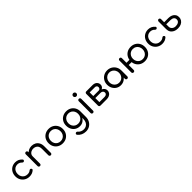

<svg xmlns="http://www.w3.org/2000/svg" viewBox="550 -2887 5233 5233"><g transform="rotate(-45 3166.0 -271.0)"><path d="M337 4Q257 4 195 -32.5Q133 -69 97.5 -131.5Q62 -194 62 -273Q62 -354 96.5 -417Q131 -480 191.5 -515.5Q252 -551 330 -551Q390 -551 439.5 -528Q489 -505 528 -459Q541 -445 537.5 -429Q534 -413 517 -401Q504 -392 488.5 -395Q473 -398 460 -411Q408 -468 330 -468Q277 -468 237 -443.5Q197 -419 174.5 -375Q152 -331 152 -273Q152 -217 175.5 -173.5Q199 -130 240.5 -104.5Q282 -79 337 -79Q373 -79 401.5 -88Q430 -97 453 -117Q468 -129 483.5 -130Q499 -131 511 -121Q527 -108 528.5 -91.5Q530 -75 517 -63Q445 4 337 4Z M1153 1Q1133 1 1119.5 -12.5Q1106 -26 1106 -46V-297Q1106 -355 1084.5 -392.5Q1063 -430 1025.5 -448.5Q988 -467 941 -467Q896 -467 860.5 -449Q825 -431 804 -401Q783 -371 783 -333H722Q723 -396 754 -445.5Q785 -495 838 -523.5Q891 -552 957 -552Q1026 -552 1081 -522.5Q1136 -493 1168 -436Q1200 -379 1200 -297V-46Q1200 -26 1186.5 -12.5Q1173 1 1153 1ZM736 1Q715 1 702 -12.5Q689 -26 689 -46V-500Q689 -521 702 -534Q715 -547 736 -547Q757 -547 770 -534Q783 -521 783 -500V-46Q783 -26 770 -12.5Q757 1 736 1Z M1617 4Q1537 4 1474.5 -31.5Q1412 -67 1376.5 -129.5Q1341 -192 1341 -273Q1341 -355 1376.5 -417.5Q1412 -480 1474.5 -515.5Q1537 -551 1617 -551Q1697 -551 1759 -515.5Q1821 -480 1857 -417.5Q1893 -355 1893 -273Q1893 -192 1857.5 -129.5Q1822 -67 1760 -31.5Q1698 4 1617 4ZM1617 -79Q1671 -79 1713 -104Q1755 -129 1779 -172.5Q1803 -216 1803 -273Q1803 -330 1779 -374Q1755 -418 1713 -443Q1671 -468 1617 -468Q1563 -468 1521 -443Q1479 -418 1455 -374Q1431 -330 1431 -273Q1431 -216 1455 -172.5Q1479 -129 1521 -104Q1563 -79 1617 -79Z M2277 4Q2201 4 2142.5 -31.5Q2084 -67 2050.5 -129.5Q2017 -192 2017 -273Q2017 -355 2052.5 -417.5Q2088 -480 2150.5 -515.5Q2213 -551 2293 -551Q2374 -551 2436 -515.5Q2498 -480 2533.5 -417.5Q2569 -355 2569 -273L2515 -265Q2515 -186 2484.5 -125.5Q2454 -65 2400.5 -30.5Q2347 4 2277 4ZM2293 223Q2219 223 2157.5 194.5Q2096 166 2055 113Q2042 98 2045 81.5Q2048 65 2063 54Q2079 43 2097.5 47Q2116 51 2127 65Q2155 100 2197.5 120Q2240 140 2294 140Q2345 140 2387 115.5Q2429 91 2454 45Q2479 -1 2479 -67V-212L2510 -290L2569 -273V-61Q2569 19 2534 83.5Q2499 148 2436.5 185.5Q2374 223 2293 223ZM2293 -79Q2348 -79 2389.5 -104Q2431 -129 2455 -172.5Q2479 -216 2479 -273Q2479 -330 2455 -374Q2431 -418 2389.5 -443Q2348 -468 2293 -468Q2239 -468 2197 -443Q2155 -418 2131 -374Q2107 -330 2107 -273Q2107 -216 2131 -172.5Q2155 -129 2197 -104Q2239 -79 2293 -79Z M2780 0Q2759 0 2746 -13Q2733 -26 2733 -47V-500Q2733 -521 2746 -534Q2759 -547 2780 -547Q2801 -547 2814 -534Q2827 -521 2827 -500V-47Q2827 -26 2814 -13Q2801 0 2780 0ZM2780 -641Q2755 -641 2736.5 -659.5Q2718 -678 2718 -703Q2718 -730 2736.5 -747.5Q2755 -765 2780 -765Q2805 -765 2823.5 -747.5Q2842 -730 2842 -703Q2842 -678 2824 -659.5Q2806 -641 2780 -641Z M3066 0Q3045 0 3032 -13Q3019 -26 3019 -47V-501Q3021 -521 3033.5 -534Q3046 -547 3066 -547Q3087 -547 3100 -534Q3113 -521 3113 -500V-322H3312V-304Q3366 -304 3408 -285Q3450 -266 3473.5 -232.5Q3497 -199 3497 -155Q3497 -110 3473.5 -75Q3450 -40 3408 -20Q3366 0 3312 0ZM3113 -87H3312Q3354 -87 3380.5 -107.5Q3407 -128 3407 -163Q3407 -200 3380.5 -222Q3354 -244 3312 -244H3113ZM3227 -272V-322H3323Q3351 -322 3369 -342.5Q3387 -363 3387 -395Q3387 -423 3366.5 -442Q3346 -461 3315 -461H3067V-547H3315Q3362 -547 3398 -528.5Q3434 -510 3455 -477.5Q3476 -445 3476 -403Q3476 -343 3432.5 -307.5Q3389 -272 3323 -272Z M3856 4Q3782 4 3723 -32Q3664 -68 3630 -131Q3596 -194 3596 -273Q3596 -353 3632.5 -415.5Q3669 -478 3731.5 -514.5Q3794 -551 3872 -551Q3951 -551 4013 -514.5Q4075 -478 4111.5 -415Q4148 -352 4148 -273L4112 -265Q4112 -189 4078.5 -128Q4045 -67 3987.5 -31.5Q3930 4 3856 4ZM3872 -79Q3926 -79 3967.5 -104.5Q4009 -130 4033.5 -174Q4058 -218 4058 -273Q4058 -329 4033.5 -373Q4009 -417 3967.5 -442.5Q3926 -468 3872 -468Q3820 -468 3777.5 -442.5Q3735 -417 3710.5 -373Q3686 -329 3686 -273Q3686 -218 3710.5 -174Q3735 -130 3777.5 -104.5Q3820 -79 3872 -79ZM4101 1Q4081 1 4067.5 -12.5Q4054 -26 4054 -46V-205L4073 -302L4148 -273V-46Q4148 -26 4135 -12.5Q4122 1 4101 1Z M4347 1Q4326 1 4313 -12.5Q4300 -26 4300 -46V-500Q4300 -521 4313 -534Q4326 -547 4347 -547Q4368 -547 4381 -534Q4394 -521 4394 -500V-46Q4394 -26 4381 -12.5Q4368 1 4347 1ZM4381 -237Q4362 -237 4350 -248.5Q4338 -260 4338 -280Q4338 -299 4350 -311Q4362 -323 4381 -323H4530Q4549 -323 4561 -311Q4573 -299 4573 -280Q4573 -260 4561 -248.5Q4549 -237 4530 -237ZM4781 4Q4700 4 4637.5 -31.5Q4575 -67 4539.5 -129.5Q4504 -192 4504 -273Q4504 -355 4539.5 -417.5Q4575 -480 4637.5 -515.5Q4700 -551 4781 -551Q4860 -551 4922.5 -515.5Q4985 -480 5020.5 -417.5Q5056 -355 5056 -273Q5056 -192 5021 -129.5Q4986 -67 4923.5 -31.5Q4861 4 4781 4ZM4781 -79Q4835 -79 4876.5 -104Q4918 -129 4942 -172.5Q4966 -216 4966 -273Q4966 -330 4942 -374Q4918 -418 4876.5 -443Q4835 -468 4781 -468Q4726 -468 4684.5 -443Q4643 -418 4618.5 -374Q4594 -330 4594 -273Q4594 -216 4618.5 -172.5Q4643 -129 4684.5 -104Q4726 -79 4781 -79Z M5455 4Q5375 4 5313 -32.5Q5251 -69 5215.5 -131.5Q5180 -194 5180 -273Q5180 -354 5214.5 -417Q5249 -480 5309.5 -515.5Q5370 -551 5448 -551Q5508 -551 5557.5 -528Q5607 -505 5646 -459Q5659 -445 5655.5 -429Q5652 -413 5635 -401Q5622 -392 5606.5 -395Q5591 -398 5578 -411Q5526 -468 5448 -468Q5395 -468 5355 -443.5Q5315 -419 5292.5 -375Q5270 -331 5270 -273Q5270 -217 5293.5 -173.5Q5317 -130 5358.5 -104.5Q5400 -79 5455 -79Q5491 -79 5519.5 -88Q5548 -97 5571 -117Q5586 -129 5601.5 -130Q5617 -131 5629 -121Q5645 -108 5646.5 -91.5Q5648 -75 5635 -63Q5563 4 5455 4Z M6049 9Q5976 9 5921.5 -17.5Q5867 -44 5837 -92Q5807 -140 5807 -205V-501Q5809 -521 5822 -534Q5835 -547 5854 -547Q5874 -547 5887.5 -533.5Q5901 -520 5901 -500V-378H6064Q6129 -378 6180 -355.5Q6231 -333 6260 -290.5Q6289 -248 6289 -190Q6289 -133 6259.5 -87.5Q6230 -42 6176 -16.5Q6122 9 6049 9ZM6048 -77Q6113 -77 6156 -105.5Q6199 -134 6199 -190Q6199 -244 6161.5 -271Q6124 -298 6064 -298H5901V-207Q5901 -170 5920 -140.5Q5939 -111 5972 -94Q6005 -77 6048 -77Z"/></g></svg>

Font: Comfortaa SemiBold
Style: Regular
Weight: 600
Designer: Johan Aakerlund
Foundry: Johan Aakerlund
Version: Version 3.104; ttfautohint (v1.8.1.43-b0c9)